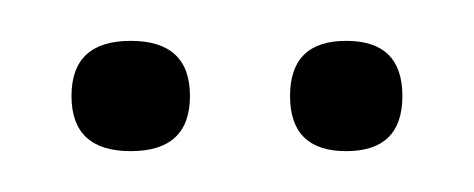

<svg xmlns="http://www.w3.org/2000/svg" viewBox="-20 -632 232 94"><path d="M44 -558Q15 -558 15 -585Q15 -612 44 -612Q73 -612 73 -585Q73 -558 44 -558ZM149.5 -558Q122 -558 122 -585Q122 -612 149.5 -612Q177 -612 177 -585Q177 -558 149.5 -558Z"/></svg>

Font: Poiret One
Style: Regular
Weight: 400
Designer: Denis Masharov
Foundry: Denis Masharov
Version: Version 1.001